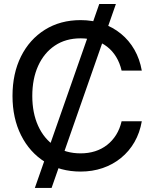

<svg xmlns="http://www.w3.org/2000/svg" viewBox="-20 -839 763 952"><path d="M152.8 92.8 472.2 -819.3H554.7L235.8 92.8ZM379.9 11.7Q279.3 11.7 203.1 -35.9Q127 -83.5 84.5 -168.2Q42 -252.9 42 -363.3Q42 -474.6 84.2 -559.3Q126.5 -644 202.9 -691.7Q279.3 -739.3 379.9 -739.3Q438 -739.3 488.8 -721.9Q539.6 -704.6 579.8 -671.6Q620.1 -638.7 646.5 -592.5Q672.9 -546.4 683.1 -488.8H583Q574.2 -526.9 555.9 -556.9Q537.6 -586.9 511.2 -607.4Q484.9 -627.9 451.7 -638.4Q418.5 -648.9 379.9 -648.9Q305.7 -648.9 252 -612.8Q198.2 -576.7 169.2 -512.5Q140.1 -448.2 140.1 -363.3Q140.1 -278.8 169.2 -214.8Q198.2 -150.9 252 -114.7Q305.7 -78.6 379.9 -78.6Q418.5 -78.6 451.4 -89.1Q484.4 -99.6 510.7 -120.1Q537.1 -140.6 555.7 -170.2Q574.2 -199.7 583 -237.8H683.1Q673.3 -180.7 646.7 -134.5Q620.1 -88.4 579.8 -55.7Q539.6 -22.9 488.8 -5.6Q438 11.7 379.9 11.7Z"/></svg>

Font: Inter Cardless Display
Style: Regular
Weight: 400
Designer: Rasmus Andersson
Foundry: rsms
Version: Version 4.001;git-9221beed3